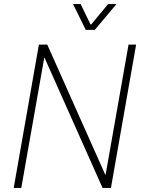

<svg xmlns="http://www.w3.org/2000/svg" viewBox="-20 -918 696 938"><path d="M170 -700H211L494 -65H496L608 -700H645L522 0H481L198 -635H196L84 0H47ZM337 -898H374L422 -799H426L508 -898H549L443 -772H399Z"/></svg>

Font: Chakra Petch ExtraLight
Style: Italic
Weight: 275
Italic angle: -10°
Designer: Katatrad Aksorn Co.,Ltd.
Foundry: Cadson Demak Co.,Ltd.
Version: Version 1.000; ttfautohint (v1.6)